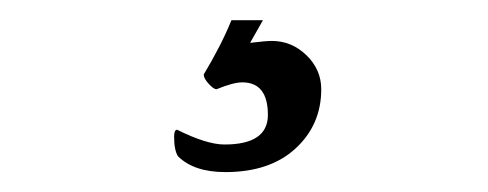

<svg xmlns="http://www.w3.org/2000/svg" viewBox="-20 -18 483 190"><path d="M227.5 24.4Q243.2 22.5 249 22.5Q268.6 22.5 283.2 36.6Q297.9 50.8 297.9 70.3Q297.9 105.5 272.5 128.9Q247.1 152.3 203.1 152.3Q171.9 152.3 156.2 136.7Q152.3 130.9 152.3 117.2Q152.3 110.4 155.3 110.4Q184.6 125 202.1 125Q245.1 125 245.1 95.7Q245.1 63.5 219.7 63.5Q210.9 63.5 194.3 70.3Q191.4 70.3 186.5 64.9Q181.6 59.6 181.6 55.7Q199.2 26.4 209 2H240.2Q232.4 15.6 227.5 24.4Z"/></svg>

Font: Crimson
Style: Bold
Weight: 700
Version: Version 0.8 ; ttfautohint (v1.00) -l 8 -r 50 -G 200 -x 14 -D